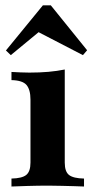

<svg xmlns="http://www.w3.org/2000/svg" viewBox="-20 -680 343 700"><path d="M21.8 0V-29Q60.5 -29.8 75.8 -42.3Q91.1 -54.8 91.1 -87.1V-316.9Q91.1 -353.2 76.6 -370.2Q62.1 -387.1 21.8 -387.9V-417.7Q37.9 -416.9 54.4 -416.1Q71 -415.3 87.1 -415.3Q124.2 -415.3 156.5 -418.1Q188.7 -421 216.1 -426.6V-87.1Q216.1 -54 231.9 -41.9Q247.6 -29.8 286.3 -29V0Q274.2 -0.8 252.8 -1.2Q231.5 -1.6 206.5 -2.4Q181.5 -3.2 156.5 -3.2Q118.5 -3.2 79.8 -2Q41.1 -0.8 21.8 0ZM19.4 -479 1.6 -496 136.3 -660.5H165.3L297.6 -496.8L282.3 -479L98.4 -574.2L148.4 -585.5Z"/></svg>

Font: Playfair 5pt SemiExpanded Light ExtraBold
Style: Regular
Weight: 800
Version: Version 2.001;gftools[0.9.30]